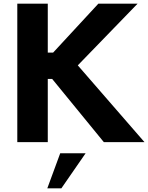

<svg xmlns="http://www.w3.org/2000/svg" viewBox="-20 -770 803 1040"><path d="M401.4 -416 762.7 0H542.5L262.7 -342.3H238.8V0H73.7V-750H238.8V-484.9H267.6L512.7 -750H725.1ZM236.3 250 306.2 60.1H443.8L312.5 250Z"/></svg>

Font: Now Alt
Style: Bold
Weight: 700
Designer: Alfredo Marco Pradil
Foundry: Alfredo Marco Pradil
Version: Version 1.002;PS 001.002;hotconv 1.0.88;makeotf.lib2.5.64775